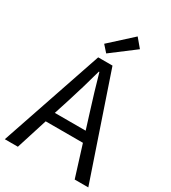

<svg xmlns="http://www.w3.org/2000/svg" viewBox="-229 -1083 1065 1197"><g transform="rotate(30 303.5 -484.5)"><path d="M452 -907 283 -779 242 -825 400 -969ZM191 -298H413L378 -410Q339 -533 304 -658H300Q266 -532 227 -410ZM506 0 436 -224H168L97 0H3L252 -733H355L604 0Z"/></g></svg>

Font: Noto Sans CJK KR Regular (TTF)
Style: Regular
Weight: 400
Designer: Ryoko NISHIZUKA 西塚涼子 (kana & ideographs); Paul D. Hunt (Latin, Greek & Cyrillic); Wenlong ZHANG 张文龙 (bopomofo); Sandoll 
Foundry: Adobe Systems Incorporated
Version: Version 1.004;PS 1.004;hotconv 1.0.82;makeotf.lib2.5.63406